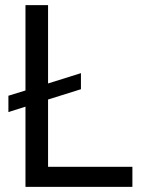

<svg xmlns="http://www.w3.org/2000/svg" viewBox="-20 -727 574 747"><path d="M294.9 -379.9 167 -339.8V-78.1H495.1V0H79.1V-312L12.7 -291V-354.5L79.1 -375V-707H167V-402.3L294.9 -442.4Z"/></svg>

Font: Pretendard GOV
Style: Regular
Weight: 400
Designer: Base glyphs from Inter by Rasmus Andersson; Hangeul glyphs from Noto Sans CJK(Source Han Sans) by Jang Soo-young and Kan
Foundry: Kil Hyung-jin
Version: Version 1.309